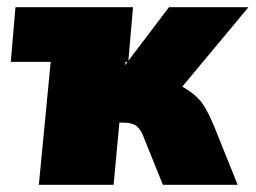

<svg xmlns="http://www.w3.org/2000/svg" viewBox="-20 -514 711 534"><path d="M575 -164 641 0H433L381 -129Q374 -150 362 -161.5Q350 -173 321 -173H312L296 0H88L121 -342H10L23 -494H350L337 -345L450 -494H671L487 -273Q519 -255 536.5 -234.5Q554 -214 575 -164ZM329 -342 328 -333 335 -342Z"/></svg>

Font: Nunito Sans Heavy Heavy
Style: Italic
Weight: 400
Italic angle: -4.541°
Designer: Vernon Adams
Foundry: Vernon Adams
Version: Version 2.002